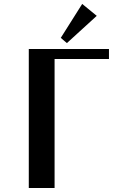

<svg xmlns="http://www.w3.org/2000/svg" viewBox="-20 -947 569 967"><path d="M125 0ZM394 -927.2 467.3 -867.2 316.9 -730 286.1 -756.3ZM254.9 0H125V-700.2H528.8V-649.9H254.9Z"/></svg>

Font: Pfennig
Style: Bold
Weight: 700
Version: Version 20120410 ; ttfautohint (v0.8)